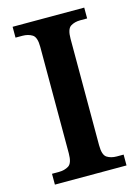

<svg xmlns="http://www.w3.org/2000/svg" viewBox="-110 -777 609 839"><g transform="rotate(-15 194.0 -357.0)"><path d="M32 0V-49H63Q89 -49 107.5 -60.5Q126 -72 126 -116V-598Q126 -642 107.5 -653.5Q89 -665 63 -665H32V-714H356V-665H325Q299 -665 281 -653.5Q263 -642 263 -598V-116Q263 -72 281 -60.5Q299 -49 325 -49H356V0Z"/></g></svg>

Font: Noto Serif Toto SemiBold
Style: Regular
Weight: 600
Designer: Monotype Design Team
Foundry: Monotype Imaging Inc.
Version: Version 2.001; ttfautohint (v1.8.4.7-5d5b)